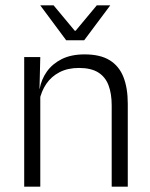

<svg xmlns="http://www.w3.org/2000/svg" viewBox="-20 -702 565 722"><path d="M400 0V-306Q400 -349.5 388.2 -381Q376.5 -412.5 349.5 -429.5Q322.5 -446.5 277 -446.5Q235 -446.5 204 -430.5Q173 -414.5 154 -386.5Q135 -358.5 128 -322.5L115.5 -367.5H129Q135.5 -403.5 156.2 -432.8Q177 -462 212.2 -479.8Q247.5 -497.5 298 -497.5Q357 -497.5 392.5 -475.5Q428 -453.5 444.2 -412.2Q460.5 -371 460.5 -312V0ZM71 0V-487.5H131.5L128.5 -367L131.5 -364V0ZM229 -550.5 132 -681V-682H181.5L261 -586.5H264.5L344 -682H394V-681L296.5 -550.5Z"/></svg>

Font: Anek Latin Medium Light
Style: Regular
Weight: 300
Version: Version 1.003